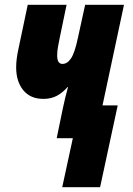

<svg xmlns="http://www.w3.org/2000/svg" viewBox="-20 -573 551 796"><path d="M238 203H395L468 -136H405L494 -553H333L303 -416Q290 -354 274.5 -331Q259 -308 239 -308Q217 -308 217 -343Q217 -361 220.5 -379.5Q224 -398 228 -418L256 -553H95L57 -373Q47 -328 47 -294Q47 -235 76.5 -199Q106 -163 160 -163Q192 -163 216 -176Q240 -189 260 -212H262Q256 -191 251 -170Q246 -149 241 -126L215 0H282Z"/></svg>

Font: Noto Sans Display Condensed Black
Style: Italic
Weight: 900
Width: 3
Italic angle: -192°
Designer: Monotype Design Team
Foundry: Monotype Imaging Inc.
Version: Version 1.900